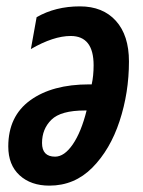

<svg xmlns="http://www.w3.org/2000/svg" viewBox="-20 -573 448 603"><path d="M385 -380Q385 -462 344 -507.5Q303 -553 231 -553Q154 -553 95 -519L77 -419Q148 -460 202 -460Q274 -460 274 -368Q274 -335 268 -308H260Q144 -308 75 -258Q6 -208 6 -113Q6 -55 41.5 -22.5Q77 10 135 10Q214 10 270 -46.5Q326 -103 355.5 -192.5Q385 -282 385 -380ZM112 -124Q112 -168 141.5 -197Q171 -226 246 -226H252Q235 -158 208.5 -119.5Q182 -81 153 -81Q112 -81 112 -124Z"/></svg>

Font: Noto Sans Display Condensed
Style: Bold Italic
Weight: 700
Width: 3
Designer: Monotype Design team
Foundry: Monotype Imaging Inc.
Version: 1.000